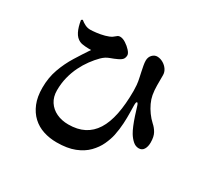

<svg xmlns="http://www.w3.org/2000/svg" viewBox="-166 -983 1332 1267"><g transform="rotate(30 500.0 -349.5)"><path d="M399 62Q345 62 297.5 46.5Q250 31 214.5 -2Q179 -35 158.5 -85Q138 -135 138 -204Q138 -281 161.5 -346.5Q185 -412 221 -470Q257 -528 292 -580Q276 -579 247.5 -581Q219 -583 204 -590Q176 -603 159.5 -635.5Q143 -668 135 -719L145 -725Q162 -711 180.5 -702Q199 -693 220 -693Q236 -693 265.5 -696.5Q295 -700 325 -708Q355 -716 373 -728Q387 -738 394.5 -745Q402 -752 416 -752Q435 -752 458.5 -737Q482 -722 499.5 -702.5Q517 -683 517 -669Q517 -653 509.5 -641Q502 -629 477 -617Q454 -606 424.5 -595.5Q395 -585 370 -560Q344 -534 319 -500Q294 -466 274 -425.5Q254 -385 242 -337.5Q230 -290 230 -237Q230 -188 253 -152.5Q276 -117 316 -98Q356 -79 407 -79Q476 -79 525.5 -104.5Q575 -130 607 -180.5Q639 -231 654.5 -307.5Q670 -384 670 -486Q670 -505 668 -530Q666 -555 659 -585Q656 -599 651.5 -620Q647 -641 643 -662.5Q639 -684 639 -700Q639 -727 656 -744.5Q673 -762 695 -761Q718 -760 739 -747.5Q760 -735 773 -715.5Q786 -696 786 -674Q786 -630 786 -595Q786 -560 792 -525Q797 -497 810.5 -468Q824 -439 843.5 -412Q863 -385 886 -364Q908 -345 923 -318.5Q938 -292 938 -247Q938 -216 925.5 -195.5Q913 -175 888 -175Q863 -175 842.5 -193.5Q822 -212 807 -237Q796 -255 784 -284Q772 -313 761 -346.5Q750 -380 741 -410Q734 -434 727 -433Q720 -432 720 -406Q720 -387 721 -350.5Q722 -314 719.5 -268Q717 -222 707 -173Q699 -136 680 -95Q661 -54 626 -18Q591 18 535.5 40Q480 62 399 62Z"/></g></svg>

Font: Noto Serif JP ExtraLight Black
Style: Regular
Weight: 900
Version: Version 2.003-H1;hotconv 1.1.1;makeotfexe 2.6.0